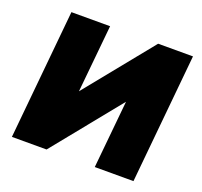

<svg xmlns="http://www.w3.org/2000/svg" viewBox="-122 -845 1036 984"><g transform="rotate(20 395.5 -352.5)"><path d="M769 -705 701 0H490L526 -369L227 0H38L106 -705H317L281 -337L579 -705Z"/></g></svg>

Font: Nunito Sans Heavy Heavy
Style: Italic
Weight: 400
Italic angle: -4.541°
Designer: Vernon Adams
Foundry: Vernon Adams
Version: Version 2.002